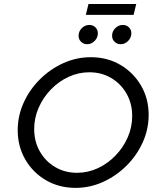

<svg xmlns="http://www.w3.org/2000/svg" viewBox="-20 -922 776 955"><path d="M355.6 12.5Q274.3 12.5 209 -25.3Q143.8 -63.2 105.9 -128.5Q68.1 -193.8 68.1 -274.3Q68.1 -345.8 97.6 -411.1Q127.1 -476.4 178.5 -527.4Q229.9 -578.5 295.1 -608Q360.4 -637.5 431.9 -637.5Q513.2 -637.5 578.1 -599.7Q643.1 -561.8 681.2 -496.9Q719.4 -431.9 719.4 -350.7Q719.4 -279.2 689.9 -213.9Q660.4 -148.6 609 -97.6Q557.6 -46.5 492.4 -17Q427.1 12.5 355.6 12.5ZM363.2 -62.5Q417.4 -62.5 466.7 -85.4Q516 -108.3 554.5 -148.3Q593.1 -188.2 615.3 -238.9Q637.5 -289.6 637.5 -345.1Q637.5 -406.9 609.4 -456.2Q581.2 -505.6 533 -534Q484.7 -562.5 424.3 -562.5Q370.1 -562.5 320.8 -539.6Q271.5 -516.7 233 -476.7Q194.4 -436.8 172.2 -386.1Q150 -335.4 150 -279.9Q150 -218.1 178.1 -168.8Q206.2 -119.4 254.5 -91Q302.8 -62.5 363.2 -62.5ZM413.2 -702.1Q395.8 -702.1 383.3 -714.2Q370.8 -726.4 370.8 -743.8Q370.8 -766 386.8 -781.9Q402.8 -797.9 424.3 -797.9Q442.4 -797.9 454.5 -786.1Q466.7 -774.3 466.7 -756.2Q466.7 -734.7 450.7 -718.4Q434.7 -702.1 413.2 -702.1ZM579.9 -702.1Q562.5 -702.1 550 -714.2Q537.5 -726.4 537.5 -743.8Q537.5 -766 553.5 -781.9Q569.4 -797.9 591 -797.9Q609 -797.9 621.2 -786.1Q633.3 -774.3 633.3 -756.2Q633.3 -734.7 617.4 -718.4Q601.4 -702.1 579.9 -702.1ZM406.9 -847.9 420.1 -902.1H657.6L644.4 -847.9Z"/></svg>

Font: Afacad
Style: Italic
Weight: 400
Italic angle: -14°
Designer: Kristian Moeller
Foundry: Dicotype
Version: Version 1.000